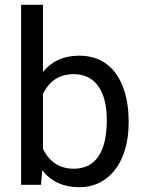

<svg xmlns="http://www.w3.org/2000/svg" viewBox="-20 -770 601 800"><path d="M151 0 156 -61C192 -14 244 10 311 10C435 10 516 -97 516 -258V-266C516 -399 464 -538 310 -538C245 -538 195 -515 159 -470V-750H68V0ZM159 -378C185 -433 228 -461 287 -461C376 -461 425 -392 425 -269C425 -133 375 -67 288 -67C229 -67 186 -95 159 -150Z"/></svg>

Font: Noto Sans KR Regular
Style: Regular
Weight: 400
Designer: Ryoko NISHIZUKA  (kana & ideographs); Paul D. Hunt (Latin, Greek & Cyrillic); Wenlong ZHANG  (bopomofo); Sandoll Communi
Foundry: Adobe Systems Incorporated
Version: Version 1.004;PS 1.004;hotconv 1.0.82;makeotf.lib2.5.63406